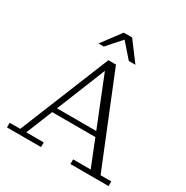

<svg xmlns="http://www.w3.org/2000/svg" viewBox="-197 -1048 1171 1211"><g transform="rotate(30 389.0 -443.0)"><path d="M19 0V-34H96L361 -687H416L681 -34H759V0H481V-34H609L365 -644H386L140 -34H267V0ZM205 -226V-262H547V-226ZM254 -747 358 -886H419L523 -747H475L370 -867H399L293 -747Z"/></g></svg>

Font: Montagu Slab 144pt Light
Style: Regular
Weight: 300
Designer: Florian Karsten
Foundry: Florian Karsten
Version: Version 1.000